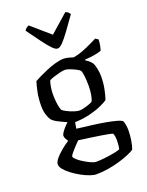

<svg xmlns="http://www.w3.org/2000/svg" viewBox="-173 -836 858 1121"><g transform="rotate(-20 256.0 -276.0)"><path d="M225.5 200Q209.8 200 185.5 191.4Q161.2 182.8 134.7 168.2Q108.2 153.5 85.1 136Q62 118.5 47.5 101.2Q33 83.8 33 69.2Q33 53.7 49.6 33.7Q66.2 13.7 90.7 -6.4Q115.2 -26.5 137.2 -40.4Q132.5 -46.9 126.7 -57.3Q121 -67.7 121 -76.5Q121 -85.8 132.1 -101.1Q143.2 -116.4 158.1 -131.5Q173 -146.7 183.5 -154.5L215.8 -147.3L205.9 -90.4Q213.5 -89.2 241.2 -85.8Q268.8 -82.4 305.2 -77.9Q341.5 -73.4 378.3 -66.9Q415.1 -60.4 442.7 -53Q470.4 -45.6 479.2 -36.9Q484.2 -23.9 486.6 -8.6Q489 6.7 489 21.1Q489 51.6 483.9 83.6Q478.8 115.6 470.8 136.2Q459.4 144.5 433.9 155.5Q408.5 166.5 374.5 176.7Q340.5 187 301.7 193.5Q263 200 225.5 200ZM249.4 131Q268.9 131 298.5 127.9Q328.1 124.9 356.4 119.7Q384.7 114.5 399.6 109Q403.1 101.1 404.5 82.4Q406 63.6 406 53Q406 40 403.8 28.1Q401.7 16.3 398.5 10.8Q396.5 8.8 376.6 4.8Q356.8 0.8 328.8 -3.7Q300.9 -8.2 271.8 -12.2Q242.7 -16.2 220.9 -19.2Q199 -22.2 193 -23.2Q179.1 -9 164 7.1Q148.9 23.2 138.6 36Q128.3 48.8 128.3 54.8Q128.3 62 142.7 75Q157.2 88 177.9 100.6Q198.5 113.3 218.2 122.2Q237.9 131 249.4 131ZM208.6 -128.5Q179.4 -140 157.3 -149.8Q135.3 -159.7 120.3 -167.5Q105.4 -175.3 96 -182.3Q86.5 -189.4 82 -195.4Q73.5 -207.5 66.1 -230.9Q58.7 -254.3 58.7 -285.4Q58.7 -332.9 66.8 -370.8Q74.9 -408.7 82.1 -431.3Q92.1 -437.3 114.7 -448.4Q137.3 -459.6 165.8 -471.6Q194.3 -483.7 223.7 -491.8Q253.2 -500 276.2 -500Q288.7 -500 307.6 -495.2Q326.6 -490.3 334.4 -487.1Q362.5 -491.5 392.4 -502.9Q422.3 -514.3 448.5 -527.1Q474.6 -539.9 489.6 -547.3L506.5 -536Q506.5 -517.7 502.6 -498.5Q498.7 -479.4 494.7 -469.1Q473.5 -461.9 446.9 -457.7Q420.3 -453.5 391.7 -452V-447.3Q401.2 -441.8 411.6 -433.5Q422 -425.3 431.4 -411Q438.4 -395.3 442.7 -372.2Q447 -349.1 447 -328.6Q447 -288.6 439.5 -251.1Q432 -213.5 423.3 -189.4Q410 -179.1 379.1 -165.3Q348.2 -151.4 304.5 -140.6Q260.8 -129.8 208.6 -128.5ZM260 -183.7Q271 -183.7 288.3 -187.8Q305.6 -191.9 321.5 -197.8Q337.3 -203.7 343.1 -207.5Q350.5 -219.8 355.1 -246.5Q359.7 -273.1 359.7 -301Q359.7 -334.6 356.4 -362.3Q353.1 -389.9 347.7 -398.3Q343.5 -404 326.5 -412.9Q309.4 -421.9 290.5 -429Q271.5 -436.1 261.1 -436.1Q248.5 -436.1 228.3 -431.4Q208.1 -426.6 188.7 -420.3Q169.4 -414 159.6 -408Q154.7 -395.4 150.5 -372.5Q146.3 -349.6 146.3 -325.7Q146.3 -300.3 148.7 -278.3Q151 -256.4 155 -242Q159 -227.6 162.5 -222.9Q168.3 -216.9 186.8 -207.4Q205.3 -197.9 226.6 -190.8Q247.8 -183.7 260 -183.7ZM264.7 -567.3Q251.4 -567.3 232.2 -587.2Q212.9 -607.2 186 -643.7Q159 -680.3 123.5 -729.2Q126.8 -735.9 134.6 -742.8Q142.5 -749.7 151 -752.2L265.5 -652.8L378.5 -752.2Q387.7 -749 394.8 -742.8Q401.9 -736.6 405.2 -730Q369.4 -679.1 342.5 -642.5Q315.5 -606 296.8 -586.6Q278 -567.3 264.7 -567.3Z"/></g></svg>

Font: Texturina Medium
Style: Regular
Weight: 500
Designer: Guillermo Torres Carreño
Foundry: Omnibus-Type
Version: Version 1.003